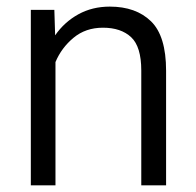

<svg xmlns="http://www.w3.org/2000/svg" viewBox="-20 -558 591 578"><path d="M290 -474.6Q237.8 -474.6 201.4 -444.3Q165 -414.1 147 -371.1V0H72.8V-528.3H143.6L146 -451.7Q173.8 -491.7 215.8 -514.9Q257.8 -538.1 310.5 -538.1Q389.2 -538.1 434.6 -493.9Q480 -449.7 480 -345.2V0H405.3V-345.7Q405.3 -417.5 374.8 -446Q344.2 -474.6 290 -474.6Z"/></svg>

Font: Vazirmatn RD UI Light
Style: Regular
Weight: 300
Designer: Saber Rastikerdar
Foundry: Saber Rastikerdar
Version: Version 33.003